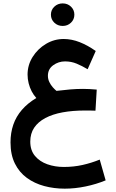

<svg xmlns="http://www.w3.org/2000/svg" viewBox="-20 -770 679 1127"><path d="M278.9 -683.9Q278.9 -655.9 298.9 -636.8Q319 -617.7 347.9 -617.7Q376.8 -617.7 396.6 -636.8Q416.5 -655.8 416.5 -683.8Q416.5 -711.8 396.7 -730.9Q376.9 -750 348 -750Q319 -750 299 -730.9Q278.9 -711.9 278.9 -683.9ZM547.8 -244.1Q524 -246.1 505.7 -247.2Q487.4 -248.2 467.4 -248.2Q429.9 -248.2 393.5 -245.2Q357 -242.1 311.5 -236.6Q301.7 -244.5 289.8 -257.8Q278 -271.1 269.6 -288.4Q261.2 -305.6 261.2 -325.2Q261.2 -364.7 292.3 -387.1Q323.4 -409.6 361.9 -409.6Q398.3 -409.6 429.8 -396.4Q461.3 -383.3 494.4 -363.6L541.9 -470.6Q495.1 -503.9 447.8 -522.5Q400.5 -541.1 353.7 -541.1Q298.1 -541.1 249.8 -512.3Q201.5 -483.4 171.6 -435.9Q141.8 -388.3 141.8 -332.1Q141.8 -305.9 148.2 -281Q154.5 -256.1 165.9 -234Q177.4 -212 193.2 -194.7Q142.1 -164.1 108.4 -125Q74.6 -86 58.2 -38.4Q41.7 9.1 41.7 65.6Q41.7 138.3 67.5 190.1Q93.2 241.9 137.9 274.3Q182.6 306.8 239.8 322.1Q297 337.4 360 337.4Q420.3 337.4 482.6 324.4Q544.8 311.5 600.1 288.7L565.4 166.8Q516.8 186.5 464.6 198.3Q412.3 210 354.3 210Q302.8 210 257.9 194.2Q213.1 178.4 185.4 145.4Q157.7 112.4 157.7 61.4Q157.7 13.8 180.7 -20.5Q203.8 -54.8 246.4 -77.3Q289 -99.9 347.9 -110.6Q406.8 -121.3 478.2 -121.3Q492.2 -121.3 506.2 -121.3Q520.2 -121.3 540.4 -120.3Z"/></svg>

Font: Vazirmatn RD NL
Style: Regular
Weight: 400
Designer: Saber Rastikerdar
Foundry: Saber Rastikerdar
Version: Version 32.101